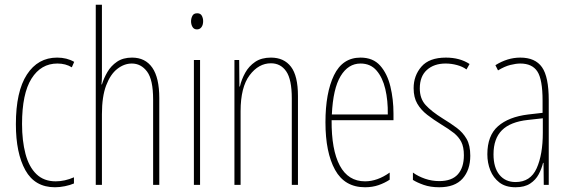

<svg xmlns="http://www.w3.org/2000/svg" viewBox="-20 -846 2404 810"><path d="M212 -56Q127 -56 87 -128Q47 -200 47 -322Q47 -460 93.5 -531.5Q140 -603 221 -603Q262 -603 293 -585L283 -562Q257 -578 222 -578Q153 -578 113 -514.5Q73 -451 73 -323Q73 -252 87.5 -197Q102 -142 133.5 -111.5Q165 -81 215 -81Q253 -81 292 -98V-72Q276 -65 254 -60.5Q232 -56 212 -56Z M410 -558Q410 -535 410 -521Q410 -507 408 -490H410Q418 -516 433 -542Q448 -568 473.5 -585.5Q499 -603 537 -603Q593 -603 622.5 -560.5Q652 -518 652 -432V-66H626V-426Q626 -510 600.5 -544Q575 -578 536 -578Q504 -578 475 -555.5Q446 -533 428 -486Q410 -439 410 -364V-66H384V-826H410Z M812 -790Q826 -790 831.5 -779.5Q837 -769 837 -757Q837 -741 830 -731.5Q823 -722 811 -722Q798 -722 792 -732.5Q786 -743 786 -756Q786 -768 791.5 -779Q797 -790 812 -790ZM824 -593V-66H798V-593Z M1123 -603Q1178 -603 1207.5 -564.5Q1237 -526 1237 -441V-66H1211V-431Q1211 -511 1187.5 -545Q1164 -579 1123 -579Q1071 -579 1033 -528.5Q995 -478 995 -377V-66H969V-593H989L990 -481H992Q999 -511 1014.5 -539Q1030 -567 1056.5 -585Q1083 -603 1123 -603Z M1501 -603Q1554 -603 1584 -569Q1614 -535 1627 -481Q1640 -427 1640 -367V-339H1379Q1378 -214 1413.5 -147.5Q1449 -81 1520 -81Q1572 -81 1624 -118V-88Q1603 -74 1577 -65Q1551 -56 1520 -56Q1434 -56 1393.5 -129.5Q1353 -203 1353 -330Q1353 -454 1389 -528.5Q1425 -603 1501 -603ZM1501 -578Q1449 -578 1417 -525Q1385 -472 1380 -363H1616Q1617 -422 1605.5 -470.5Q1594 -519 1568.5 -548.5Q1543 -578 1501 -578Z M1964 -189Q1964 -129 1931.5 -92.5Q1899 -56 1833 -56Q1796 -56 1767.5 -66Q1739 -76 1722 -87V-118Q1744 -102 1773 -92Q1802 -82 1833 -82Q1886 -82 1911.5 -110.5Q1937 -139 1937 -191Q1937 -226 1926 -247.5Q1915 -269 1894 -285.5Q1873 -302 1843 -320Q1809 -341 1782.5 -361.5Q1756 -382 1740.5 -408.5Q1725 -435 1725 -474Q1725 -527 1758 -565Q1791 -603 1861 -603Q1920 -603 1961 -576L1948 -553Q1932 -565 1908 -571.5Q1884 -578 1860 -578Q1811 -578 1781 -551Q1751 -524 1751 -473Q1751 -430 1775.5 -403Q1800 -376 1848 -346Q1881 -326 1907 -306.5Q1933 -287 1948.5 -260Q1964 -233 1964 -189Z M2175 -603Q2238 -603 2266.5 -562.5Q2295 -522 2295 -424V-66H2274L2273 -159H2271Q2265 -134 2252.5 -110.5Q2240 -87 2216.5 -71.5Q2193 -56 2155 -56Q2113 -56 2087 -76Q2061 -96 2048.5 -127.5Q2036 -159 2036 -195Q2036 -274 2081 -313.5Q2126 -353 2208 -363L2269 -370V-421Q2269 -511 2247 -544.5Q2225 -578 2175 -578Q2157 -578 2133 -572Q2109 -566 2081 -549L2070 -571Q2121 -603 2175 -603ZM2207 -340Q2133 -332 2097.5 -296.5Q2062 -261 2062 -195Q2062 -139 2087 -108.5Q2112 -78 2155 -78Q2218 -78 2244 -136Q2270 -194 2270 -286V-347Z"/></svg>

Font: Noto Sans Malayalam UI ExtraCondensed Thin
Style: Regular
Weight: 100
Width: 2
Designer: Jelle Bosma - Monotype Design Team
Foundry: Monotype Imaging Inc.
Version: Version 2.104; ttfautohint (v1.8.4.7-5d5b)